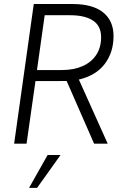

<svg xmlns="http://www.w3.org/2000/svg" viewBox="-20 -717 630 958"><path d="M148.5 -697H341Q442.5 -697 494.5 -655.2Q546.5 -613.5 546.5 -537Q546.5 -456.5 503 -398.5Q459.5 -340.5 373.5 -320L517.5 0H449.5L312.5 -313Q296.5 -312.5 263.5 -312.5H157L112.5 0H50.5ZM288.5 -367.5Q348 -367.5 392 -387Q436 -406.5 460.2 -443.2Q484.5 -480 484.5 -531.5Q484.5 -587.5 444.2 -614.2Q404 -641 330 -641H203L164.5 -367.5ZM217.5 56.5H282L165 220.5H125Z"/></svg>

Font: HK Grotesk Light
Style: Italic
Weight: 300
Italic angle: -16°
Designer: Alfredo Marco Pradil
Foundry: Hanken Design Co.
Version: Version 3.001